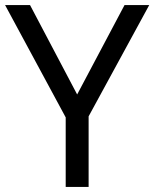

<svg xmlns="http://www.w3.org/2000/svg" viewBox="-20 -734 606 754"><path d="M283 -363 469 -714H566L328 -277V0H238V-273L0 -714H98Z"/></svg>

Font: Noto Sans Adlam Unjoined
Style: Regular
Weight: 400
Designer: Mark Jamra, Neil Patel
Foundry: JamraPatel LLC
Version: Version 3.001